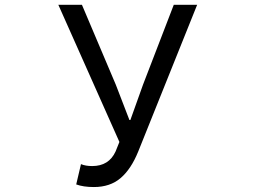

<svg xmlns="http://www.w3.org/2000/svg" viewBox="-20 -753 1040 786"><path d="M364.3 12.7Q321.3 12.7 292 2L311.5 -81.1Q330.1 -73.2 357.4 -73.2Q425.8 -73.2 453.1 -132.8L468.8 -171.9L218.8 -733.4H315.4L454.1 -406.2L509.8 -261.7H513.7L565.4 -406.2L691.4 -733.4H787.1L545.9 -132.8Q516.6 -60.5 473.6 -23.9Q430.7 12.7 364.3 12.7Z"/></svg>

Font: GenEi Gothic M Regular
Style: Regular
Weight: 400
Designer: o_tamon (Modified); [Source Han Sans]
Ryoko NISHIZUKA  (kana & ideographs); Paul D. Hunt (Latin, Greek & Cyrillic); Wenl
Version: Version 1.1a;Original Version 1.004